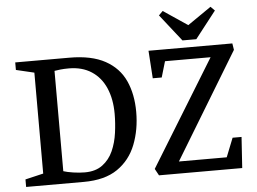

<svg xmlns="http://www.w3.org/2000/svg" viewBox="-54 -870 1257 940"><g transform="rotate(-5 574.0 -400.0)"><path d="M37 0V-37L126 -58V-554L37 -575V-612H303Q412 -612 479 -575Q546 -538 576 -472Q606 -406 606 -319Q606 -232 577.5 -159Q549 -86 486.5 -43Q424 0 320 0ZM330 -46Q383 -46 417 -71.5Q451 -97 469 -137.5Q487 -178 493.5 -226Q500 -274 500 -319Q500 -391 476.5 -445.5Q453 -500 407 -530Q361 -560 296 -560Q272 -560 254 -558Q236 -556 225 -554V-61Q243 -55 273 -50.5Q303 -46 330 -46ZM690 0 672 -33 992 -554H768L745 -476H701L692 -612H1104L1109 -580L793 -59H1028L1065 -152H1109L1099 0ZM862 -648 758 -780 778 -800 897 -720 1013 -800 1033 -780 930 -648Z"/></g></svg>

Font: Manuale Medium
Style: Regular
Weight: 500
Designer: Eduardo Tunni / Pablo Cosgaya
Foundry: Eduardo Tunni / Pablo Cosgaya
Version: Version 1.002